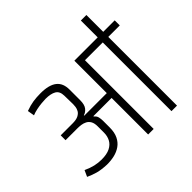

<svg xmlns="http://www.w3.org/2000/svg" viewBox="-236 -1289 1546 1546"><g transform="rotate(-45 537.0 -516.0)"><path d="M614.8 0V-416.2H408.2L407.2 -412Q426.7 -397.2 431.3 -376.8Q436 -356.5 436 -332.5V-259Q436 -202.5 417.3 -164.2Q398.7 -126 366.5 -103.4Q334.3 -80.8 293.6 -71.4Q252.8 -62 208 -62.5Q145.8 -65.3 105.9 -76.4Q66 -87.5 25.8 -106.2L50 -159.3Q94 -139 131.8 -130.3Q169.5 -121.7 207.8 -121.7Q267.3 -121.7 303.9 -140.1Q340.5 -158.5 357.2 -190.3Q374 -222.2 374 -262V-333.3Q374 -369.7 361.8 -390.8Q349.5 -411.8 330.1 -421.8Q310.7 -431.8 288.8 -434.8Q266.8 -437.7 247.3 -437.7H112V-493H247.3Q289.8 -493 313.2 -505.2Q336.7 -517.5 346.3 -535.3Q356 -553.2 358.2 -570.8Q360.3 -588.3 360.3 -599.8L358.5 -698.3Q357.5 -749.5 324.9 -768.3Q292.3 -787.2 234 -787.2Q215 -787.2 186.6 -784.3Q158.2 -781.5 128.4 -775.4Q98.7 -769.3 73.8 -759L63.8 -818.2Q112.2 -835.8 151.6 -841.8Q191 -847.7 237.3 -847.7Q284.8 -847.7 320 -838.6Q355.2 -829.5 378.1 -811.4Q401 -793.3 412 -766.3Q423 -739.3 423 -702.5V-582.2Q423 -531.7 403.9 -507.2Q384.8 -482.8 358 -475.2V-471H614.8V-840.2H880.5V-1032H943.5V-840.2H1074.2V-782.5H943.5V0H880.5V-782.5H677.8V0Z"/></g></svg>

Font: Matangi Light
Style: Regular
Weight: 300
Designer: Prashant Pant
Foundry: The Graphic Ant
Version: Version 3.002